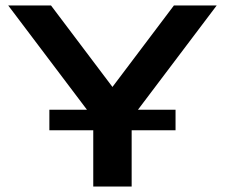

<svg xmlns="http://www.w3.org/2000/svg" viewBox="-20 -680 820 700"><path d="M10 -660H166L390 -363L614 -660H770L483 -280H620V-205H460V0H320V-205H160V-280H297Z"/></svg>

Font: Xolonium
Style: Regular
Weight: 400
Designer: Severin Meyer
Version: Version 4.2